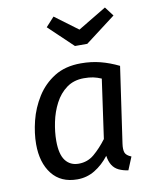

<svg xmlns="http://www.w3.org/2000/svg" viewBox="-88 -852 745 931"><g transform="rotate(-10 284.5 -386.0)"><path d="M331 -539.1Q382 -539.1 426.7 -527.6Q471.4 -516.1 516.5 -494L462.6 -120.5Q458.6 -92.5 464 -77Q469.5 -61.6 494.5 -51.6L468.2 12Q442.1 8.1 422 -1.4Q402 -11 390.4 -29.5Q378.8 -48 374.7 -76Q343.8 -36 304.3 -11.9Q264.8 12.1 217.7 12.1Q136.7 12.1 93.1 -43.5Q49.6 -99 49.6 -190.1Q49.6 -244.1 64.6 -304.6Q79.7 -365.2 113.2 -418.7Q146.7 -472.2 200.3 -505.7Q253.9 -539.1 331 -539.1ZM332.9 -465.5Q283.1 -465.5 247.7 -439.6Q212.3 -413.6 190.4 -371.7Q168.5 -329.8 158.6 -281.4Q148.6 -233 148.6 -189.1Q148.6 -123.3 172 -92.4Q195.4 -61.6 237.2 -61.6Q280.9 -61.6 313.8 -89.5Q346.7 -117.3 377.5 -158.2L418.5 -448.6Q397.6 -457.6 378.2 -461.6Q358.8 -465.5 332.9 -465.5ZM353.2 -701.3 493.2 -785.4 527.5 -740.1 378.4 -626.8H317.8L198.8 -740.1L240.1 -785.4Z"/></g></svg>

Font: Fira Sans Variable
Style: Italic
Weight: 397
Italic angle: -8°
Designer: Carrois Corporate & Edenspiekermann AG
Foundry: Carrois Corporate GbR & Edenspiekermann AG
Version: Version 4.202